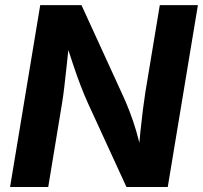

<svg xmlns="http://www.w3.org/2000/svg" viewBox="-20 -748 812 768"><path d="M20.3 0 140.9 -727.5H305.9L474.6 -359.2Q486.7 -332.5 499.3 -299.7Q511.9 -267 524.3 -225.9Q536.6 -184.8 547.4 -132.9H533.5Q536.7 -173.6 541.4 -219.1Q546 -264.6 551.3 -306.7Q556.6 -348.8 561.3 -378.3L619.2 -727.5H771.6L651 0H485.8L332.4 -333.9Q315.9 -370.6 302.5 -405.6Q289 -440.6 274.5 -483.9Q260.1 -527.2 240.2 -587.5H257.6Q251.8 -532.6 246.6 -484.3Q241.4 -436 236.9 -397.7Q232.3 -359.4 228.1 -334.4L172.9 0Z"/></svg>

Font: Inter Variable
Style: Italic
Weight: 400
Italic angle: -9.39999°
Designer: Rasmus Andersson
Foundry: rsms
Version: Version 4.001;git-9221beed3